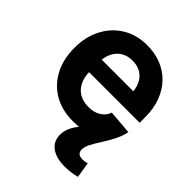

<svg xmlns="http://www.w3.org/2000/svg" viewBox="-208 -662 992 992"><g transform="rotate(45 288.5 -166.0)"><path d="M296.4 11.2Q215.8 11.2 156.7 -23.2Q97.7 -57.6 65.4 -119.4Q33.2 -181.2 33.2 -263.2Q33.2 -344.2 65.7 -406.2Q98.1 -468.3 156 -503.4Q213.9 -538.6 290.5 -538.6Q345.7 -538.6 392.3 -520.3Q439 -502 473.1 -466.8Q507.3 -431.6 526.4 -381.3Q545.4 -331.1 545.4 -267.1V-227.5H88.4V-319.3H475.1L408.7 -296.4Q408.7 -336.9 395 -366.7Q381.3 -396.5 355.5 -412.6Q329.6 -428.7 292.5 -428.7Q255.9 -428.7 229.7 -412.4Q203.6 -396 189.5 -366.9Q175.3 -337.9 175.3 -299.3V-235.4Q175.3 -192.4 190.4 -161.4Q205.6 -130.4 233.6 -114Q261.7 -97.7 299.8 -97.7Q327.1 -97.7 348.6 -105.5Q370.1 -113.3 385 -127.9Q399.9 -142.6 406.7 -162.6L538.6 -151.9Q527.3 -103.5 493.9 -66.7Q460.4 -29.8 409.9 -9.3Q359.4 11.2 296.4 11.2ZM431.6 207Q369.1 207 333.5 180.9Q297.9 154.8 297.9 106.4Q297.9 89.4 302.5 73.5Q307.1 57.6 315.2 43.2Q323.2 28.8 334.2 14.2Q345.2 -0.5 357.9 -15.6L538.6 -151.9Q530.3 -113.8 512.7 -80.1Q495.1 -46.4 476.3 -17.3Q457.5 11.7 444.3 36.6Q431.2 61.5 431.2 82Q431.2 98.1 440.7 106.9Q450.2 115.7 471.2 115.7Q479.5 115.7 487.8 114.3Q496.1 112.8 503.9 110.4L517.6 195.8Q500.5 200.2 477.3 203.6Q454.1 207 431.6 207Z"/></g></svg>

Font: Inter 24pt
Style: Bold
Weight: 700
Designer: Rasmus Andersson
Foundry: rsms
Version: Version 4.001;git-66647c0bb